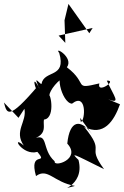

<svg xmlns="http://www.w3.org/2000/svg" viewBox="-50 -861 630 976"><path d="M44 -262 74 -308C88 -242 19 -195 71 -121C2 -180 64 -67 140 -89C200 -18 95 -101 133 34C193 -10 223 66 331 84C217 112 386 93 349 -48C308 -88 318 -81 479 -1C384 -129 493 -75 378 -216C476 -166 529 -244 560 -331L500 -356C567 -331 530 -369 493 -451C550 -455 440 -380 455 -437C318 -404 402 -434 290 -519C327 -569 221 -629 251 -592C289 -462 175 -507 161 -435C159 -425 110 -495 152 -409C93 -521 149 -332 146 -428C-10 -244 -15 -284 -30 -340ZM357 -262 419 -178C360 -259 304 -252 292 -131C365 -52 221 -8 228 -41C158 -103 201 -192 117 -154C219 -188 138 -254 196 -277L134 -263C230 -214 215 -357 201 -377C202 -399 245 -461 293 -475C218 -520 262 -337 316 -334C392 -394 384 -248 361 -241ZM278 -758 282 -643 248 -680 421 -719 404 -692 298 -841Z"/></svg>

Font: Asimov Silicon
Style: Regular
Weight: 400
Designer: Google
Version: Version 2.000980; 2014